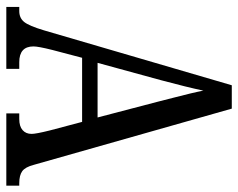

<svg xmlns="http://www.w3.org/2000/svg" viewBox="-93 -661 754 608"><g transform="rotate(90 284.0 -357.0)"><path d="M2 -41H15Q37 -41 49.5 -56.5Q62 -72 76 -119L250 -714H324L502 -87Q509 -60 522 -50.5Q535 -41 560 -41H568V0H339V-41H357Q380 -41 392 -51.5Q404 -62 404 -80Q404 -94 393 -138L366 -240H163L138 -145Q127 -101 127 -86Q127 -41 177 -41H198V0H2ZM352 -289 302 -480 290 -527Q273 -592 267 -624Q256 -572 234 -490L179 -289Z"/></g></svg>

Font: Noto Serif Cond
Style: Regular
Weight: 400
Width: 3
Designer: Monotype Design Team
Foundry: Monotype Imaging Inc.
Version: Version 1.001